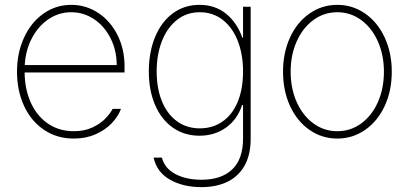

<svg xmlns="http://www.w3.org/2000/svg" viewBox="-20 -558 1677 788"><path d="M49.8 -263.7Q49.8 -341.3 78.9 -404.1Q107.9 -466.8 158.7 -502.4Q209.5 -538.1 272.5 -538.1Q332.5 -538.1 382.6 -505.4Q432.6 -472.7 461.9 -414.8Q491.2 -356.9 491.2 -285.2V-260.7H81.1Q81.5 -192.9 106 -137.9Q130.4 -83 176 -51.3Q221.7 -19.5 283.2 -19.5Q325.7 -19.5 358.2 -34.4Q390.6 -49.3 411.1 -70.1Q431.6 -90.8 442.4 -111.3H476.6Q465.3 -80.6 439 -52.7Q412.6 -24.9 372.6 -7.1Q332.5 10.7 283.2 10.7Q213.9 10.7 160.9 -24.9Q107.9 -60.5 78.9 -123Q49.8 -185.5 49.8 -263.7ZM459 -291Q459 -350.6 434.1 -400.4Q409.2 -450.2 366.5 -479Q323.7 -507.8 272.5 -507.8Q221.7 -507.8 179.4 -479.5Q137.2 -451.2 111.1 -401.6Q85 -352.1 81.5 -291Z M610.4 88.9H644.5Q655.8 133.3 700.2 156.5Q744.6 179.7 806.6 179.7Q888.7 179.7 933.1 137.2Q977.5 94.7 977.5 10.7V-127H973.6Q954.6 -67.9 907.7 -34.4Q860.8 -1 798.8 -1Q736.8 -1 689.7 -33.9Q642.6 -66.9 616.7 -126.7Q590.8 -186.5 590.8 -264.6Q590.8 -343.8 616.5 -406Q642.1 -468.3 689.2 -503.2Q736.3 -538.1 798.8 -538.1Q862.8 -538.1 908 -501.5Q953.1 -464.8 974.6 -403.3H977.5V-530.3H1008.8V11.7Q1008.8 76.7 984.1 121.1Q959.5 165.5 914.1 187.7Q868.7 210 806.6 210Q731 210 677.2 179.2Q623.5 148.4 610.4 88.9ZM977.5 -264.6Q977.5 -334 956.1 -389.4Q934.6 -444.8 894.3 -476.3Q854 -507.8 799.8 -507.8Q746.1 -507.8 706.1 -476.1Q666 -444.3 644.5 -389.2Q623 -334 623 -264.6Q623 -195.3 644.5 -142.6Q666 -89.8 706.1 -60.5Q746.1 -31.2 799.8 -31.2Q853.5 -31.2 893.8 -59.6Q934.1 -87.9 955.8 -140.6Q977.5 -193.4 977.5 -264.6Z M1141.6 -263.7Q1141.6 -341.8 1170.4 -404.3Q1199.2 -466.8 1250.2 -502.4Q1301.3 -538.1 1364.3 -538.1Q1427.2 -538.1 1478.5 -502.4Q1529.8 -466.8 1558.8 -404.1Q1587.9 -341.3 1587.9 -263.7Q1587.9 -185.5 1558.8 -123Q1529.8 -60.5 1478.5 -24.9Q1427.2 10.7 1364.3 10.7Q1301.3 10.7 1250.2 -24.9Q1199.2 -60.5 1170.4 -123Q1141.6 -185.5 1141.6 -263.7ZM1555.7 -263.7Q1555.7 -332 1531 -387.7Q1506.3 -443.4 1462.6 -475.6Q1418.9 -507.8 1364.3 -507.8Q1309.6 -507.8 1265.9 -475.6Q1222.2 -443.4 1197.5 -387.7Q1172.9 -332 1172.9 -263.7Q1172.9 -195.3 1197.5 -139.6Q1222.2 -84 1265.9 -51.8Q1309.6 -19.5 1364.3 -19.5Q1419.4 -19.5 1463.1 -51.8Q1506.8 -84 1531.2 -139.6Q1555.7 -195.3 1555.7 -263.7Z"/></svg>

Font: Pretendard Thin
Style: Regular
Weight: 100
Designer: Base glyphs from Inter by Rasmus Andersson; Hangeul glyphs from Noto Sans CJK(Source Han Sans) by Jang Soo-young and Kan
Foundry: Kil Hyung-jin
Version: Version 1.309